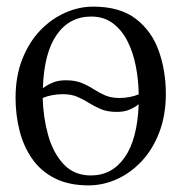

<svg xmlns="http://www.w3.org/2000/svg" viewBox="-20 -549 548 580"><path d="M247.5 11Q187 11 144.8 -10.8Q102.5 -32.5 76.8 -69.8Q51 -107 39 -154.5Q27 -202 27 -253Q27 -318.5 47.2 -370Q67.5 -421.5 101.2 -456.8Q135 -492 176.8 -510.5Q218.5 -529 261.5 -529Q342.5 -529 390.8 -491.8Q439 -454.5 460 -394.2Q481 -334 481 -266Q481 -200.5 461 -148.8Q441 -97 407.5 -61.5Q374 -26 332.5 -7.5Q291 11 247.5 11ZM254.5 -19Q318.5 -19 356.8 -73.8Q395 -128.5 399 -234Q387 -224.5 371.2 -217.8Q355.5 -211 333 -211Q304.5 -211 285 -219.2Q265.5 -227.5 248.8 -238Q232 -248.5 213.8 -256.5Q195.5 -264.5 169.5 -264.5Q153.5 -264.5 137.5 -261.5Q121.5 -258.5 109 -253Q110.5 -194 125.5 -140.5Q140.5 -87 172.2 -53Q204 -19 254.5 -19ZM341 -253Q357 -253 372 -256Q387 -259 399 -264Q398.5 -307.5 390.2 -349.5Q382 -391.5 364.8 -425.2Q347.5 -459 320.5 -479Q293.5 -499 255.5 -499Q190 -499 151.5 -444.2Q113 -389.5 109.5 -282.5Q122 -292 138.8 -299.2Q155.5 -306.5 179 -306.5Q207 -306.5 226.5 -298.5Q246 -290.5 262.5 -279.8Q279 -269 297.5 -261Q316 -253 341 -253Z"/></svg>

Font: Merriweather 120pt Light
Style: Regular
Weight: 300
Version: Version 2.100